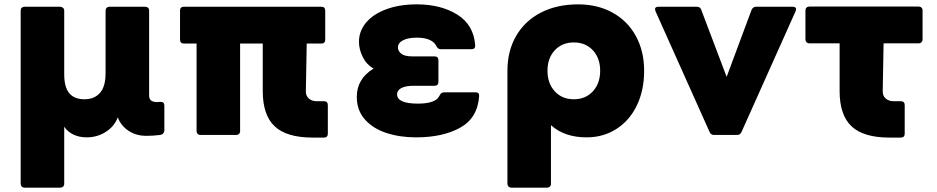

<svg xmlns="http://www.w3.org/2000/svg" viewBox="-20 -578 4304 882"><path d="M652 46Q605 46 570 22.5Q535 -1 521 -39Q506 2 466.5 27.5Q427 53 378 53Q344 53 317 40Q290 27 275 4V266Q275 274 270 279Q265 284 257 284H93Q85 284 80 279Q75 274 75 266V-530Q75 -538 80 -542.5Q85 -547 93 -547H257Q275 -544 275 -530V-237Q275 -177 298.5 -149.5Q322 -122 368 -122Q413 -122 439 -151Q465 -180 465 -242V-529Q465 -537 470 -542Q475 -547 483 -547H647Q655 -547 660 -542.5Q665 -538 665 -530V-139Q665 -121 677.5 -114Q690 -107 715 -110H718Q735 -110 735 -93V19Q735 39 715 42Q684 46 652 46Z M1435 -113H1468Q1486 -113 1486 -95V36Q1486 54 1468 54H1416Q1297 54 1242 2.5Q1187 -49 1187 -160V-378H1083V24Q1083 32 1078 37Q1073 42 1065 42H901Q893 42 888 37Q883 32 883 24V-378H825Q807 -378 807 -396V-529Q807 -547 825 -547H1456Q1474 -547 1474 -529V-396Q1474 -378 1456 -378H1389L1385 -162Q1384 -138 1398.5 -125.5Q1413 -113 1435 -113Z M1895 -405Q1855 -405 1831.5 -393Q1808 -381 1808 -360Q1808 -344 1823 -331.5Q1838 -319 1874 -319H1976Q1994 -319 1994 -301V-202Q1994 -184 1976 -184H1882Q1843 -184 1823.5 -173.5Q1804 -163 1804 -145Q1804 -102 1900 -102Q1981 -102 1998 -137Q2003 -147 2008 -150.5Q2013 -154 2021 -154H2164Q2183 -154 2181 -136Q2174 -36 2094 8.5Q2014 53 1891 53Q1817 53 1755.5 33Q1694 13 1656.5 -29Q1619 -71 1619 -133Q1619 -216 1696 -263Q1664 -281 1646.5 -316Q1629 -351 1629 -386Q1629 -435 1661.5 -474Q1694 -513 1754.5 -535.5Q1815 -558 1895 -558Q2005 -558 2080.5 -511Q2156 -464 2163 -370V-368Q2163 -352 2146 -352H2005Q1998 -352 1993 -355.5Q1988 -359 1983 -369Q1975 -385 1953 -395Q1931 -405 1895 -405Z M2311 266V-253Q2311 -344 2351 -413Q2391 -482 2464.5 -520Q2538 -558 2636 -558Q2725 -558 2794 -520Q2863 -482 2901 -412.5Q2939 -343 2939 -253Q2939 -163 2905.5 -93.5Q2872 -24 2811.5 14.5Q2751 53 2675 53Q2573 53 2511 -3V266Q2511 274 2506 279Q2501 284 2493 284H2329Q2321 284 2316 279Q2311 274 2311 266ZM2616 -122Q2670 -122 2703.5 -158.5Q2737 -195 2737 -253Q2737 -311 2703.5 -347Q2670 -383 2616 -383Q2562 -383 2528.5 -347Q2495 -311 2495 -253Q2495 -195 2528.5 -158.5Q2562 -122 2616 -122Z M3240 29 2991 -527Q2989 -533 2989 -536Q2989 -547 3005 -547H3181Q3196 -547 3201 -534L3318 -225L3433 -534Q3440 -547 3453 -547H3621Q3637 -547 3637 -536Q3637 -533 3635 -527L3386 29Q3380 42 3366 42H3260Q3246 42 3240 29Z M3837 -160V-379H3698Q3690 -379 3685 -384Q3680 -389 3680 -397V-530Q3680 -538 3685 -543Q3690 -548 3698 -548H4200Q4208 -548 4213 -543Q4218 -538 4218 -530V-397Q4218 -389 4213 -384Q4208 -379 4200 -379H4039L4035 -162Q4034 -138 4048.5 -125.5Q4063 -113 4085 -113H4118Q4136 -113 4136 -95V36Q4136 54 4118 54H4066Q3947 54 3892 2.5Q3837 -49 3837 -160Z"/></svg>

Font: LINE Seed JP_TTF ExtraBold
Style: Regular
Weight: 800
Designer: LY Corporation & Fontrix & Fontworks
Version: Version 1.015